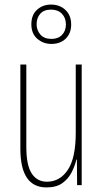

<svg xmlns="http://www.w3.org/2000/svg" viewBox="-20 -809 448 839"><path d="M337 -527V0H317L316 -112H314Q307 -83 292.5 -55Q278 -27 252 -8.5Q226 10 183 10Q69 10 69 -159V-527H95V-167Q95 -87 118.5 -51Q142 -15 185 -15Q242 -15 276.5 -67Q311 -119 311 -228V-527ZM205 -617Q169 -617 143 -639.5Q117 -662 117 -703Q117 -744 142 -766.5Q167 -789 203 -789Q241 -789 266 -765.5Q291 -742 291 -702Q291 -663 267 -640Q243 -617 205 -617ZM205 -639Q234 -639 251 -656.5Q268 -674 268 -702Q268 -731 250.5 -749Q233 -767 203 -767Q172 -767 156 -749Q140 -731 140 -703Q140 -677 156.5 -658Q173 -639 205 -639Z"/></svg>

Font: Noto Sans Hebrew ExtraCondensed Thin
Style: Regular
Weight: 100
Width: 2
Designer: Monotype Design Team
Foundry: Monotype Imaging Inc.
Version: Version 2.004; ttfautohint (v1.8.4.7-5d5b)